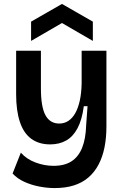

<svg xmlns="http://www.w3.org/2000/svg" viewBox="-20 -781 625 976"><path d="M258 175Q219 175 178.5 167Q138 159 103 143Q68 127 44 101L86 -5Q115 28 160.5 45Q206 62 252 62Q308 62 343.5 39Q379 16 397.5 -30Q416 -76 418 -145L425 -241H406Q397 -172 374 -129Q351 -86 316 -66.5Q281 -47 235 -47Q178 -47 139 -75.5Q100 -104 81 -161.5Q62 -219 62 -302V-523H188V-331Q188 -238 211 -195.5Q234 -153 281 -153Q307 -153 327.5 -166.5Q348 -180 362.5 -205.5Q377 -231 385.5 -269Q394 -307 395 -357V-523H521V-139Q521 -80 511 -31Q501 18 480.5 56.5Q460 95 429 121.5Q398 148 355.5 161.5Q313 175 258 175ZM138 -573V-671L295 -761L452 -671V-573L295 -664Z"/></svg>

Font: Bricolage Grotesque 28pt SemiBold
Style: Regular
Weight: 600
Version: Version 1.001;gftools[0.9.33.dev8+g029e19f]